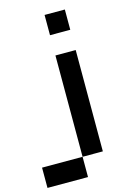

<svg xmlns="http://www.w3.org/2000/svg" viewBox="-145 -947 791 1144"><g transform="rotate(-15 250.0 -375.0)"><path d="M0 125V0H250V125ZM250 0V-625H375V0ZM250 -750V-875H375V-750Z"/></g></svg>

Font: Galmuri7 Regular
Style: Regular
Weight: 400
Designer: Lee Minseo (quiple)
Version: Version 2.399;hotconv 1.1.1;makeotfexe 2.6.0 DEVELOPMENT